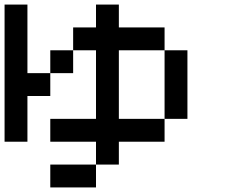

<svg xmlns="http://www.w3.org/2000/svg" viewBox="-20 -820 1040 840"><path d="M0 -200V-800H100V-500H200V-400H100V-200ZM200 -200V-300H400V-600H300V-700H400V-800H500V-700H700V-600H500V-300H700V-200H500V-100H400V-200ZM200 0V-100H400V0ZM200 -500V-600H300V-500ZM800 -300H700V-600H800Z"/></svg>

Font: Galmuri9 Regular
Style: Regular
Weight: 400
Designer: Lee Minseo (quiple)
Version: Version 2.399;hotconv 1.1.1;makeotfexe 2.6.0 DEVELOPMENT